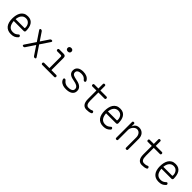

<svg xmlns="http://www.w3.org/2000/svg" viewBox="494 -2575 4412 4412"><g transform="rotate(45 2700.0 -369.5)"><path d="M462 -121Q476 -121 485.5 -109Q495 -97 495 -84Q495 -78 492 -72Q489 -66 482 -59Q464 -41 446.5 -28Q429 -15 408.5 -6.5Q388 2 363.5 6Q339 10 307 10Q248 10 205 -10Q162 -30 134 -66.5Q106 -103 92.5 -154Q79 -205 79 -266Q79 -324 90.5 -377Q102 -430 128 -471Q154 -512 196.5 -536Q239 -560 302 -560Q361 -560 400 -538.5Q439 -517 463 -479.5Q487 -442 497 -392.5Q507 -343 507 -288Q507 -274 497.5 -262.5Q488 -251 473 -251H145Q149 -204 161 -166.5Q173 -129 193.5 -104.5Q214 -80 243 -67.5Q272 -55 309 -55Q354 -55 383 -69Q412 -83 438 -107Q444 -113 449 -117Q454 -121 462 -121ZM145 -312H432Q437 -312 440 -316.5Q443 -321 443 -338Q443 -364 435 -392Q427 -420 410 -443Q393 -466 366 -480.5Q339 -495 302 -495Q263 -495 235 -479.5Q207 -464 188 -439Q169 -414 158.5 -380.5Q148 -347 145 -312Z M1095 -518 938 -284 1107 -32Q1114 -22 1114 -14Q1114 -6 1109.5 -0.5Q1105 5 1097.5 7.5Q1090 10 1081 10Q1070 10 1060.5 5Q1051 0 1045 -10L900 -227L755 -10Q749 0 739.5 5Q730 10 718 10Q710 10 702.5 7.5Q695 5 690.5 -0.5Q686 -6 686 -14Q686 -22 693 -32L862 -284L705 -518Q698 -528 698 -536Q698 -544 702.5 -549.5Q707 -555 714 -557.5Q721 -560 729 -560Q742 -560 751.5 -554Q761 -548 768 -538L900 -341L1032 -538Q1039 -549 1049 -554.5Q1059 -560 1071 -560Q1079 -560 1086.5 -557.5Q1094 -555 1098 -549.5Q1102 -544 1102 -536Q1102 -528 1095 -518Z M1711 -65Q1725 -65 1733.5 -56Q1742 -47 1742 -32.5Q1742 -18 1734 -9Q1726 0 1711 0H1322Q1308 0 1299.5 -9Q1291 -18 1291 -32.5Q1291 -47 1299.5 -56Q1308 -65 1322 -65H1490V-432Q1490 -449 1481.5 -457Q1473 -465 1456 -465H1346Q1332 -465 1323.5 -474Q1315 -483 1315 -497.5Q1315 -512 1323.5 -521Q1332 -530 1346 -530H1487Q1521 -530 1538 -513.5Q1555 -497 1555 -463V-65ZM1520 -633Q1491 -633 1474 -648.5Q1457 -664 1457 -691Q1457 -718 1474 -733.5Q1491 -749 1520 -749Q1549 -749 1566 -733.5Q1583 -718 1583 -691Q1583 -664 1566 -648.5Q1549 -633 1520 -633Z M2100 10Q2074 10 2048 7Q2022 4 1998 -4Q1974 -12 1952.5 -25.5Q1931 -39 1913 -61Q1904 -72 1896.5 -87.5Q1889 -103 1889 -116Q1889 -131 1897.5 -138Q1906 -145 1918 -145Q1927 -145 1935.5 -141.5Q1944 -138 1951 -128Q1978 -93 2013 -74Q2048 -55 2100 -55Q2123 -55 2149.5 -58Q2176 -61 2198 -70Q2220 -79 2234.5 -96.5Q2249 -114 2249 -142Q2249 -173 2234 -192Q2219 -211 2197 -223.5Q2175 -236 2149 -243Q2123 -250 2100 -254Q2067 -261 2032.5 -269.5Q1998 -278 1970 -294.5Q1942 -311 1924.5 -338.5Q1907 -366 1907 -410Q1907 -451 1922.5 -479Q1938 -507 1964.5 -525.5Q1991 -544 2026 -552Q2061 -560 2100 -560Q2167 -560 2216 -537.5Q2265 -515 2291 -473Q2297 -464 2299.5 -456.5Q2302 -449 2302 -443Q2302 -430 2294 -422.5Q2286 -415 2273 -415Q2264 -415 2256.5 -418Q2249 -421 2241 -430Q2214 -466 2179.5 -480.5Q2145 -495 2100 -495Q2074 -495 2050.5 -490.5Q2027 -486 2009.5 -475.5Q1992 -465 1982 -449.5Q1972 -434 1972 -411Q1972 -385 1984.5 -368.5Q1997 -352 2016 -342.5Q2035 -333 2057.5 -328Q2080 -323 2100 -318Q2137 -311 2174.5 -300.5Q2212 -290 2243 -271Q2274 -252 2294 -222Q2314 -192 2314 -145Q2314 -102 2296 -72.5Q2278 -43 2248 -24.5Q2218 -6 2179.5 2Q2141 10 2100 10Z M2881 -530Q2895 -530 2902.5 -521Q2910 -512 2910 -497.5Q2910 -483 2902.5 -474Q2895 -465 2881 -465H2682V-209Q2682 -128 2705 -91.5Q2728 -55 2774 -55Q2801 -55 2824 -58.5Q2847 -62 2871 -74Q2886 -81 2897 -77.5Q2908 -74 2915 -60Q2924 -45 2920 -33Q2916 -21 2903 -14Q2872 0 2840.5 5Q2809 10 2765 10Q2733 10 2706 -1Q2679 -12 2659 -36.5Q2639 -61 2628.5 -99Q2618 -137 2618 -191V-465H2486Q2472 -465 2464.5 -474Q2457 -483 2457 -497.5Q2457 -512 2464.5 -521Q2472 -530 2486 -530H2618V-673Q2618 -689 2625.5 -697Q2633 -705 2650 -705Q2667 -705 2674.5 -697Q2682 -689 2682 -673V-530Z M3462 -121Q3476 -121 3485.5 -109Q3495 -97 3495 -84Q3495 -78 3492 -72Q3489 -66 3482 -59Q3464 -41 3446.5 -28Q3429 -15 3408.5 -6.5Q3388 2 3363.5 6Q3339 10 3307 10Q3248 10 3205 -10Q3162 -30 3134 -66.5Q3106 -103 3092.5 -154Q3079 -205 3079 -266Q3079 -324 3090.5 -377Q3102 -430 3128 -471Q3154 -512 3196.5 -536Q3239 -560 3302 -560Q3361 -560 3400 -538.5Q3439 -517 3463 -479.5Q3487 -442 3497 -392.5Q3507 -343 3507 -288Q3507 -274 3497.5 -262.5Q3488 -251 3473 -251H3145Q3149 -204 3161 -166.5Q3173 -129 3193.5 -104.5Q3214 -80 3243 -67.5Q3272 -55 3309 -55Q3354 -55 3383 -69Q3412 -83 3438 -107Q3444 -113 3449 -117Q3454 -121 3462 -121ZM3145 -312H3432Q3437 -312 3440 -316.5Q3443 -321 3443 -338Q3443 -364 3435 -392Q3427 -420 3410 -443Q3393 -466 3366 -480.5Q3339 -495 3302 -495Q3263 -495 3235 -479.5Q3207 -464 3188 -439Q3169 -414 3158.5 -380.5Q3148 -347 3145 -312Z M3772 -341V-22Q3772 -6 3764.5 2Q3757 10 3740 10Q3723 10 3715.5 2Q3708 -6 3708 -22V-528Q3708 -544 3715.5 -552Q3723 -560 3740 -560Q3757 -560 3764.5 -552Q3772 -544 3772 -528V-452Q3790 -503 3826.5 -531.5Q3863 -560 3918 -560Q3958 -560 3990.5 -545.5Q4023 -531 4045.5 -505.5Q4068 -480 4080 -445Q4092 -410 4092 -368V-22Q4092 -6 4084.5 2Q4077 10 4060 10Q4043 10 4035.5 2Q4028 -6 4028 -22V-351Q4028 -380 4020 -406.5Q4012 -433 3997 -453.5Q3982 -474 3959.5 -486Q3937 -498 3908 -498Q3880 -498 3855.5 -483Q3831 -468 3812.5 -445Q3794 -422 3783 -394Q3772 -366 3772 -341Z M4681 -530Q4695 -530 4702.5 -521Q4710 -512 4710 -497.5Q4710 -483 4702.5 -474Q4695 -465 4681 -465H4482V-209Q4482 -128 4505 -91.5Q4528 -55 4574 -55Q4601 -55 4624 -58.5Q4647 -62 4671 -74Q4686 -81 4697 -77.5Q4708 -74 4715 -60Q4724 -45 4720 -33Q4716 -21 4703 -14Q4672 0 4640.5 5Q4609 10 4565 10Q4533 10 4506 -1Q4479 -12 4459 -36.5Q4439 -61 4428.5 -99Q4418 -137 4418 -191V-465H4286Q4272 -465 4264.5 -474Q4257 -483 4257 -497.5Q4257 -512 4264.5 -521Q4272 -530 4286 -530H4418V-673Q4418 -689 4425.5 -697Q4433 -705 4450 -705Q4467 -705 4474.5 -697Q4482 -689 4482 -673V-530Z M5262 -121Q5276 -121 5285.5 -109Q5295 -97 5295 -84Q5295 -78 5292 -72Q5289 -66 5282 -59Q5264 -41 5246.5 -28Q5229 -15 5208.5 -6.5Q5188 2 5163.5 6Q5139 10 5107 10Q5048 10 5005 -10Q4962 -30 4934 -66.5Q4906 -103 4892.5 -154Q4879 -205 4879 -266Q4879 -324 4890.5 -377Q4902 -430 4928 -471Q4954 -512 4996.5 -536Q5039 -560 5102 -560Q5161 -560 5200 -538.5Q5239 -517 5263 -479.5Q5287 -442 5297 -392.5Q5307 -343 5307 -288Q5307 -274 5297.5 -262.5Q5288 -251 5273 -251H4945Q4949 -204 4961 -166.5Q4973 -129 4993.5 -104.5Q5014 -80 5043 -67.5Q5072 -55 5109 -55Q5154 -55 5183 -69Q5212 -83 5238 -107Q5244 -113 5249 -117Q5254 -121 5262 -121ZM4945 -312H5232Q5237 -312 5240 -316.5Q5243 -321 5243 -338Q5243 -364 5235 -392Q5227 -420 5210 -443Q5193 -466 5166 -480.5Q5139 -495 5102 -495Q5063 -495 5035 -479.5Q5007 -464 4988 -439Q4969 -414 4958.5 -380.5Q4948 -347 4945 -312Z"/></g></svg>

Font: Maple Mono NL ExtraLight
Style: Regular
Weight: 275
Monospace: yes
Designer: subframe7536
Version: Version 7.000